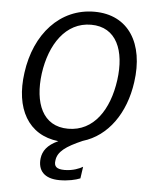

<svg xmlns="http://www.w3.org/2000/svg" viewBox="-52 -584 644 798"><g transform="rotate(5 270.5 -185.0)"><path d="M140 86C134 136 161 170 226 170C261 170 293 163 312 155L319 106C306 114 278 126 243 126C210 126 198 115 202 90C206 53 239 29 308 -1C412 -32 482 -132 500 -263C523 -425 453 -540 310 -540C167 -540 64 -426 42 -262C21 -112 80 -5 207 9C161 30 144 56 140 86ZM243 -46C136 -46 98 -142 114 -265C131 -388 195 -485 301 -485C407 -485 446 -389 429 -265C412 -141 350 -46 243 -46Z"/></g></svg>

Font: Cheyenne Sans Light
Style: Italic
Weight: 300
Italic angle: -8.13011°
Designer: The Public Sans project authors (U.S. Web Design System), Libre Franklin designed by Pablo Impallari and Rodrigo Fuenzal
Foundry: The Cheyenne Sans Project Authors
Version: Version 2.007